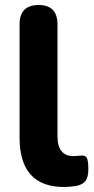

<svg xmlns="http://www.w3.org/2000/svg" viewBox="-20 -734 373 765"><path d="M235 11Q58 11 58 -186V-637Q58 -714 134 -714Q209 -714 209 -637V-192Q209 -112 273 -112Q279 -112 288.5 -113Q298 -114 303 -114Q320 -116 326 -104.5Q332 -93 332 -59Q332 -28 320.5 -13Q309 2 283 7Q257 11 235 11Z"/></svg>

Font: Nunito ExtraBold
Style: Regular
Weight: 800
Designer: Vernon Adams
Foundry: Vernon Adams
Version: Version 3.602